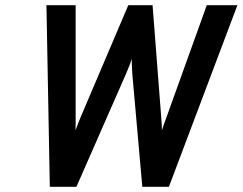

<svg xmlns="http://www.w3.org/2000/svg" viewBox="-20 -720 935 740"><path d="M172 0 159 -700H271.5V-269Q271.5 -256 271.5 -243.2Q271.5 -230.5 271 -218Q275.5 -230.5 280.2 -242.2Q285 -254 291 -269L474.5 -700H568L601.5 -266.5Q602.5 -255.5 603.2 -241.5Q604 -227.5 604 -217.5Q607.5 -228 611.5 -240.2Q615.5 -252.5 620.5 -265L777 -700H895L631 0H528.5L490.5 -429Q490 -437.5 489.2 -448.5Q488.5 -459.5 488.2 -471.2Q488 -483 487.5 -493Q485 -483.5 479 -467.8Q473 -452 465.5 -435L274.5 0Z"/></svg>

Font: Overpass SemiBold
Style: Italic
Weight: 600
Italic angle: -10°
Designer: Delve Withrington, Dave Bailey, Thomas Jockin
Foundry: Delve Fonts LLC
Version: Version 4.000